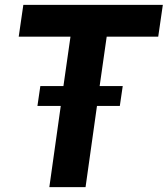

<svg xmlns="http://www.w3.org/2000/svg" viewBox="-20 -770 690 790"><path d="M631 -619H419L390 -416H485L473 -334H379L332 0H183L230 -334H134L146 -416H241L270 -619H57L76 -750H650Z"/></svg>

Font: Oakes Grotesk Bold
Style: Italic
Weight: 700
Italic angle: -8°
Designer: Samuel Oakes
Foundry: Samuel Oakes
Version: Version 1.000;PS 001.000;hotconv 1.0.88;makeotf.lib2.5.64775